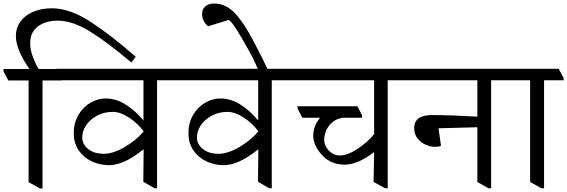

<svg xmlns="http://www.w3.org/2000/svg" viewBox="-51 -1035 3214 1088"><path d="M276 -918Q207 -918 163.5 -885Q120 -852 120 -790Q120 -753 135.5 -712Q151 -671 168 -644H273L301 -592V-579H190V33H175L111 -3V-579H-4L-31 -630V-644H116Q39 -753 39 -832Q39 -877 64.5 -912.5Q90 -948 136.5 -968Q183 -988 243 -988Q345 -988 463 -911Q581 -834 718 -713L693 -681Q561 -793 461 -855.5Q361 -918 275 -918Z M951 -593V-580H839V32H825L761 -5L763 -187L761 -188Q651 -99 567 -99Q516 -99 470 -120Q424 -141 395.5 -182Q367 -223 367 -279Q367 -340 394 -385Q421 -430 462.5 -453.5Q504 -477 547 -477Q609 -477 665 -440Q721 -403 761 -353H762V-580H297L270 -631V-645H923ZM532 -163Q589 -163 653.5 -200.5Q718 -238 762 -289V-292Q730 -336 680.5 -368.5Q631 -401 588 -401Q539 -401 499 -379.5Q459 -358 437 -325Q415 -292 415 -257Q415 -217 448.5 -190.5Q482 -164 533 -164Z M1601 -593V-580H1489V32H1475L1411 -5L1413 -187L1411 -188Q1301 -99 1217 -99Q1166 -99 1120 -120Q1074 -141 1045.5 -182Q1017 -223 1017 -279Q1017 -340 1044 -385Q1071 -430 1112.5 -453.5Q1154 -477 1197 -477Q1259 -477 1315 -440Q1371 -403 1411 -353H1412V-580H947L920 -631V-645H1573ZM1182 -163Q1239 -163 1303.5 -200.5Q1368 -238 1412 -289V-292Q1380 -336 1330.5 -368.5Q1281 -401 1238 -401Q1189 -401 1149 -379.5Q1109 -358 1087 -325Q1065 -292 1065 -257Q1065 -217 1098.5 -190.5Q1132 -164 1183 -164Z M1387 -799Q1440 -699 1465 -642H1411Q1399 -671 1384 -701.5Q1369 -732 1358 -751Q1315 -828 1287.5 -871Q1260 -914 1245 -922L1128 -886Q1114 -897 1104 -916Q1094 -935 1094 -955Q1094 -983 1112.5 -999Q1131 -1015 1162 -1015Q1229 -1015 1280.5 -960Q1332 -905 1387 -799Z M2257 -593V-580H2146V32H2132L2066 -4L2069 -170L2067 -172Q2029 -142 1985.5 -122Q1942 -102 1902 -102Q1865 -102 1833.5 -114.5Q1802 -127 1781 -149Q1724 -206 1724 -267Q1724 -296 1735 -322Q1746 -348 1763 -368H1662L1635 -420V-433H1974L2001 -382V-368H1895Q1845 -362 1816 -325.5Q1787 -289 1786 -243Q1787 -207 1813.5 -180.5Q1840 -154 1873 -154Q1919 -154 1976.5 -192.5Q2034 -231 2069 -275V-580H1597L1570 -631V-645H2230Z M2843 -593V-580H2732V32H2717L2654 -4V-314L2434 -308L2448 -208Q2436 -203 2411 -203Q2389 -203 2362 -214.5Q2335 -226 2315.5 -250Q2296 -274 2296 -309Q2296 -383 2398 -383Q2501 -383 2654 -374V-580H2254L2227 -631V-645H2815Z M3143 -593V-580H3032V32H3017L2953 -4V-580H2838L2811 -631V-645H3115Z"/></svg>

Font: Martel
Style: Regular
Weight: 400
Designer: Dan Reynolds
Foundry: Dan Reynolds
Version: Version 1.001; ttfautohint (v1.1) -l 5 -r 5 -G 72 -x 0 -D la